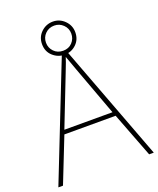

<svg xmlns="http://www.w3.org/2000/svg" viewBox="-161 -993 900 1091"><g transform="rotate(-20 288.5 -448.0)"><path d="M549 0 445 -271H135L28 0H0L282 -716H307L577 0ZM325 -594Q321 -606 316 -619Q311 -632 305.5 -648Q300 -664 293 -682Q288 -667 282.5 -651.5Q277 -636 271 -621.5Q265 -607 260 -593L144 -296H435ZM292 -696Q252 -696 221.5 -723.5Q191 -751 191 -796Q191 -839 221 -867.5Q251 -896 292 -896Q333 -896 362.5 -866.5Q392 -837 392 -796Q392 -752 362.5 -724Q333 -696 292 -696ZM292 -720Q326 -720 347 -742.5Q368 -765 368 -796Q368 -828 345.5 -850Q323 -872 292 -872Q259 -872 237 -850Q215 -828 215 -796Q215 -765 236.5 -742.5Q258 -720 292 -720Z"/></g></svg>

Font: Noto Sans Hebrew Thin Thin
Style: Regular
Weight: 250
Version: Version 3.001